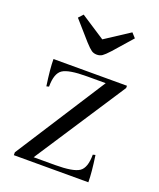

<svg xmlns="http://www.w3.org/2000/svg" viewBox="-133 -792 723 874"><g transform="rotate(20 228.0 -355.0)"><path d="M231 -22Q319 -22 348 -41.5Q377 -61 377 -125L389 -128Q401 -46 401 0H40V-14L321 -451H230Q142 -451 113 -431.5Q84 -412 84 -348L72 -345Q60 -427 60 -473H416V-462L128 -22ZM180 -597 100 -688 120 -710 238 -633 356 -710 376 -688 296 -597Q275 -574 264 -566.5Q253 -559 238 -559Q223 -559 212 -566.5Q201 -574 180 -597Z"/></g></svg>

Font: Gilda Display
Style: Regular
Weight: 400
Designer: Eduardo Rodriguez Tunni
Foundry: Eduardo Rodriguez Tunni
Version: Version 1.001